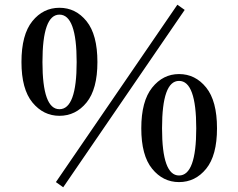

<svg xmlns="http://www.w3.org/2000/svg" viewBox="-20 -762 1011 814"><path d="M248 32 217 10 732 -742 763 -720ZM160 -499Q160 -299 232 -299Q305 -299 305 -499Q305 -700 232 -700Q160 -700 160 -499ZM393 -499Q393 -384 347 -327.5Q301 -271 232 -271Q164 -271 117.5 -327.5Q71 -384 71 -499Q71 -615 117 -672Q163 -729 232 -729Q301 -729 347 -672Q393 -615 393 -499ZM667 -218Q667 -18 739 -18Q812 -18 812 -218Q812 -419 739 -419Q667 -419 667 -218ZM739 -448Q808 -448 854 -391Q900 -334 900 -218Q900 -103 854 -46.5Q808 10 739 10Q671 10 625 -46.5Q579 -103 579 -218Q579 -333 625 -390.5Q671 -448 739 -448Z"/></svg>

Font: Swei Spring CJKtc
Style: Bold
Weight: 700
Version: Version 1.021